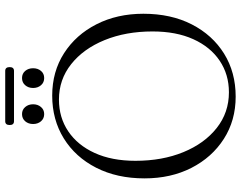

<svg xmlns="http://www.w3.org/2000/svg" viewBox="-116 -818 945 754"><g transform="rotate(-90 357.0 -441.5)"><path d="M358 -709.5Q452 -709.5 524.5 -663Q597 -616.5 638.2 -535.5Q679.5 -454.5 679.5 -351.5Q679.5 -243 637.8 -161.5Q596 -80 522.8 -34.5Q449.5 11 354 11Q260.5 11 188 -35.5Q115.5 -82 74.2 -162.8Q33 -243.5 33 -347Q33 -455 74.8 -536.8Q116.5 -618.5 190 -664Q263.5 -709.5 358 -709.5ZM610 -315.5Q610 -420.5 576 -503.8Q542 -587 481.5 -635Q421 -683 342.5 -683Q272 -683 217.8 -646.5Q163.5 -610 132.8 -542.8Q102 -475.5 102 -382.5Q102 -277.5 136 -194.5Q170 -111.5 230.8 -63.5Q291.5 -15.5 371 -15.5Q441 -15.5 495 -51.8Q549 -88 579.5 -155.2Q610 -222.5 610 -315.5ZM285.5 -741Q268 -741 257.2 -753.5Q246.5 -766 246.5 -784.5Q246.5 -803 257.2 -815.5Q268 -828 285.5 -828Q302.5 -828 313.2 -815.5Q324 -803 324 -784.5Q324 -766 313.2 -753.5Q302.5 -741 285.5 -741ZM427 -741Q409.5 -741 398.8 -753.5Q388 -766 388 -784.5Q388 -803 398.8 -815.5Q409.5 -828 427 -828Q444.5 -828 455 -815.5Q465.5 -803 465.5 -784.5Q465.5 -766 455 -753.5Q444.5 -741 427 -741ZM242.5 -876.5Q242.5 -894 257.5 -894H455Q470 -894 470 -876.5Q470 -859.5 455 -859.5H257.5Q242.5 -859.5 242.5 -876.5Z"/></g></svg>

Font: Fraunces 144pt S050 Light
Style: Regular
Weight: 300
Version: Version 1.000; ttfautohint (v1.8.3)